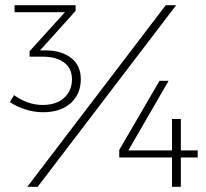

<svg xmlns="http://www.w3.org/2000/svg" viewBox="-20 -719 794 739"><path d="M159 -525Q219 -524 255 -495Q291 -466 291 -414Q291 -357 252 -322Q213 -287 146 -287Q111 -287 77 -298Q43 -309 18 -326L34 -353Q57 -336 85.5 -325.5Q114 -315 144 -315Q197 -315 227 -342.5Q257 -370 257 -414Q257 -456 226.5 -478.5Q196 -501 143 -501H94V-522L230 -672H36V-699H271V-677L134 -525ZM618 -699H658L125 0H85ZM594 -408H629L474 -140H642V-261H676V-140H741V-113H676V0H642V-113H439V-142Z"/></svg>

Font: Alexandria ExtraLight
Style: Regular
Weight: 250
Designer: Mohamed Gaber
Foundry: Kief Type Foundry
Version: Version 5.100